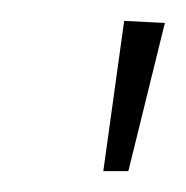

<svg xmlns="http://www.w3.org/2000/svg" viewBox="-20 -766 178 184"><path d="M99 -746 138 -744 103 -602H79Z"/></svg>

Font: Fira Sans UltraLight
Style: Italic
Weight: 200
Italic angle: -8°
Designer: Carrois Corporate & Edenspiekermann AG
Foundry: Carrois Corporate GbR & Edenspiekermann AG
Version: Version 4.203;PS 004.203;hotconv 1.0.88;makeotf.lib2.5.64775